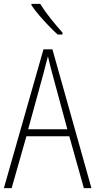

<svg xmlns="http://www.w3.org/2000/svg" viewBox="-20 -969 491 989"><path d="M412 0 337 -267H116L40 0H0L204 -715H250L451 0ZM249 -591Q243 -614 237.5 -635Q232 -656 227 -679Q221 -657 215.5 -636Q210 -615 204 -591L125 -303H327ZM187 -949Q210 -912 241.5 -872.5Q273 -833 302 -801V-791H277Q256 -810 230.5 -836.5Q205 -863 181.5 -890.5Q158 -918 142 -942V-949Z"/></svg>

Font: Noto Sans Gujarati UI Condensed ExtraLight
Style: Regular
Weight: 200
Width: 3
Designer: Jelle Bosma - Monotype Design Team, Universal Thirst
Foundry: Monotype Imaging Inc.
Version: Version 2.106; ttfautohint (v1.8.4.7-5d5b)